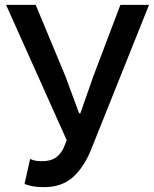

<svg xmlns="http://www.w3.org/2000/svg" viewBox="-20 -757 634 791"><path d="M161 14Q134 14 115.5 10.5Q97 7 81 1L104 -102Q113 -98 124 -95.5Q135 -93 153 -93Q186 -93 206.5 -105.5Q227 -118 241 -145L255 -179L5 -737H127L249 -444L306 -290H311L365 -444L476 -737H594L357 -145Q328 -71 282 -28.5Q236 14 161 14Z"/></svg>

Font: Noto Sans KR Medium
Style: Regular
Weight: 500
Designer: Ryoko NISHIZUKA  (kana, bopomofo & ideographs); Paul D. Hunt (Latin, Greek & Cyrillic); Sandoll Communications , Soo-you
Foundry: Adobe
Version: Version 2.004-H2;hotconv 1.0.118;makeotfexe 2.5.65603